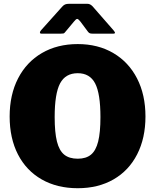

<svg xmlns="http://www.w3.org/2000/svg" viewBox="-20 -985 820 1015"><path d="M31 -369Q31 -484 75.5 -570.5Q120 -657 201.5 -704.5Q283 -752 391 -752Q498 -752 579 -704.5Q660 -657 704.5 -570.5Q749 -484 749 -369Q749 -255 705 -169Q661 -83 580 -36.5Q499 10 391 10Q282 10 200.5 -36.5Q119 -83 75 -168.5Q31 -254 31 -369ZM511 -366Q511 -490 483 -544Q455 -598 391 -598Q326 -598 297.5 -544Q269 -490 269 -366Q269 -285 281 -237Q293 -189 319.5 -167.5Q346 -146 391 -146Q435 -146 461 -167.5Q487 -189 499 -237Q511 -285 511 -366ZM405 -871Q394 -885 388 -885Q382 -885 371 -871L325 -816Q320 -809 315.5 -808Q311 -807 299 -807H200Q191 -807 191 -813Q191 -818 197 -825L309 -950Q316 -958 324 -961.5Q332 -965 346 -965H441Q450 -965 456.5 -961.5Q463 -958 469 -952L580 -825Q588 -815 588 -812Q588 -807 578 -807H473Q462 -807 456.5 -808.5Q451 -810 446 -816Z"/></svg>

Font: Libre Franklin Black
Style: Regular
Weight: 900
Designer: Pablo Impallari, Rodrigo Fuenzalida
Foundry: Impallari Type
Version: Version 1.002; ttfautohint (v1.5)